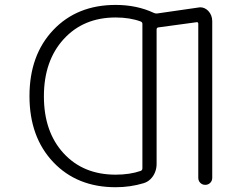

<svg xmlns="http://www.w3.org/2000/svg" viewBox="-20 -784 1040 792"><path d="M457 -63.5Q515.6 -63.5 560.5 -79.1Q567.4 -82 567.4 -89.8V-685.5Q567.4 -692.4 560.5 -695.3Q515.6 -711.9 457 -711.9Q324.2 -711.9 242.7 -622.6Q161.1 -533.2 161.1 -386.7Q161.1 -240.2 242.2 -151.9Q323.2 -63.5 457 -63.5ZM797.9 -752.9Q801.8 -753.9 805.7 -753.9Q824.2 -753.9 838.9 -739.3Q855.5 -721.7 855.5 -696.3V-50.8Q855.5 -38.1 847.2 -29.8Q838.9 -21.5 826.7 -21.5Q814.5 -21.5 806.2 -29.8Q797.9 -38.1 797.9 -50.8V-685.5Q797.9 -693.4 791 -692.4L632.8 -670.9Q626 -669.9 626 -662.1V-107.4Q626 -89.8 619.6 -73.7Q613.3 -57.6 601.1 -45.4Q588.9 -33.2 572.3 -28.3Q517.6 -11.7 457 -11.7Q297.9 -11.7 199.7 -115.2Q101.6 -218.8 101.6 -387.7Q101.6 -556.6 199.7 -660.2Q297.9 -763.7 457 -763.7Q544.9 -763.7 615.2 -730.5Q622.1 -727.5 628.9 -728.5Z"/></svg>

Font: Rounded-X Mgen+ 1mn light
Style: Regular
Weight: 200
Designer: [Source Han Sans]
Ryoko NISHIZUKA  (kana & ideographs); Paul D. Hunt (Latin, Greek & Cyrillic); Wenlong ZHANG  (bopomofo
Version: Version 1.059.20150602